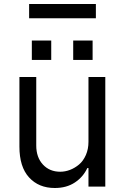

<svg xmlns="http://www.w3.org/2000/svg" viewBox="-20 -929 621 956"><path d="M457.4 -909.1V-838.1H125V-909.1ZM138.5 -727.3H235.1V-630.7H138.5ZM344.5 -727.3H441.1V-630.7H344.5ZM420.5 -223V-545.5H504.3V0H420.5V-92.3H414.8Q394.2 -47.9 352.8 -20.4Q311.4 7.1 252.8 7.1Q172.9 7.1 124.8 -45.5Q76.7 -98 76.7 -198.9V-545.5H160.5V-204.5Q160.5 -145.6 193.7 -109.7Q226.9 -73.9 279.8 -73.9Q304.3 -73.9 328.5 -83.1Q352.6 -92.3 373.6 -109.9Q394.5 -127.5 407.5 -157Q420.5 -186.4 420.5 -223Z"/></svg>

Font: TID UI
Style: Regular
Weight: 400
Designer: The TID Project Authors
Foundry: Bakken & Bæck
Version: Version 1.001;hotconv 1.0.109;makeotfexe 2.5.65596